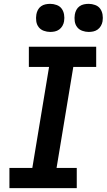

<svg xmlns="http://www.w3.org/2000/svg" viewBox="-20 -978 554 998"><path d="M29 0V-105H148L235 -630H130V-735H480V-630H361L274 -105H379V0ZM441 -812Q424 -812 407.5 -818Q391 -824 381 -837Q371 -850 368.5 -867.5Q366 -885 369 -903Q371 -915 377 -926.5Q383 -938 393.5 -945.5Q404 -953 416.5 -955.5Q429 -958 441 -958Q458 -958 474.5 -952Q491 -946 500.5 -933Q510 -920 513 -902.5Q516 -885 513 -867Q511 -855 504.5 -843.5Q498 -832 487.5 -824.5Q477 -817 465 -814.5Q453 -812 441 -812ZM241 -812Q224 -812 207.5 -818Q191 -824 181 -837Q171 -850 168.5 -867.5Q166 -885 169 -903Q171 -915 177 -926.5Q183 -938 193.5 -945.5Q204 -953 216.5 -955.5Q229 -958 241 -958Q258 -958 274.5 -952Q291 -946 300.5 -933Q310 -920 313 -902.5Q316 -885 313 -867Q311 -855 304.5 -843.5Q298 -832 287.5 -824.5Q277 -817 265 -814.5Q253 -812 241 -812Z"/></svg>

Font: Iosevka Term Curly Extrabold
Style: Italic
Weight: 800
Italic angle: -9°
Designer: Belleve Invis
Foundry: Belleve Invis
Version: Version 32.3.0